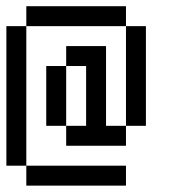

<svg xmlns="http://www.w3.org/2000/svg" viewBox="-20 -582 540 602"><path d="M125 -375H187.5V-187.5H125ZM187.5 -437.5H312.5V-187.5H375V-125H187.5V-187.5H250V-375H187.5ZM375 -500H437.5V-187.5H375ZM62.5 -62.5H375V0H62.5ZM0 -500H62.5V-62.5H0ZM62.5 -562.5H375V-500H62.5Z"/></svg>

Font: Pixel Operator Mono
Style: Regular
Weight: 400
Monospace: yes
Designer: Jayvee Enaguas (HarvettFox96)
Version: 2016.04.25